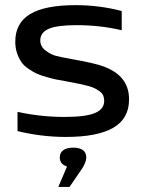

<svg xmlns="http://www.w3.org/2000/svg" viewBox="-20 -529 567 754"><path d="M253.9 -207Q248.5 -208 238.3 -210Q213.4 -214.4 200 -217Q186.5 -219.7 162.4 -226.6Q138.2 -233.4 124 -240Q109.9 -246.6 91.8 -258.8Q73.7 -271 64 -285.2Q54.2 -299.3 47.1 -319.8Q40 -340.3 40 -365.2Q40 -438.5 98.1 -473.6Q156.2 -508.8 276.9 -508.8Q370.1 -508.8 458 -485.8V-410.2Q374 -430.2 280.8 -430.2Q203.1 -430.2 170.7 -415.5Q138.2 -400.9 138.2 -370.1Q138.2 -346.2 158.9 -330.6Q179.7 -314.9 199 -309.8Q218.3 -304.7 259.8 -297.4Q264.6 -296.4 267.1 -295.9Q353 -280.8 388.2 -267.6Q475.1 -234.9 485.4 -160.2Q486.8 -149.4 486.8 -138.2Q486.8 -63 424.6 -27.1Q362.3 8.8 238.8 8.8Q143.1 8.8 48.8 -14.2V-89.8Q138.7 -69.8 233.9 -69.8Q315.9 -69.8 352.5 -85Q389.2 -100.1 389.2 -132.8Q389.2 -144.5 385.3 -153.8Q381.3 -163.1 371.6 -170.2Q361.8 -177.2 352.3 -182.1Q342.8 -187 324.5 -191.9Q306.2 -196.8 292.5 -199.5Q278.8 -202.1 253.9 -207ZM209 205.1 243.2 125Q214.8 115.7 214.8 89.8V88.9Q214.8 70.8 228.5 60.8Q242.2 50.8 268.1 50.8Q293 50.8 305.9 60.8Q318.8 70.8 318.8 88.9V89.8Q318.8 105 305.2 128.9L252.9 205.1Z"/></svg>

Font: LT Wave
Style: Regular
Weight: 400
Designer: Daniel Lyons
Version: Version 2.5 (Glyphs App)